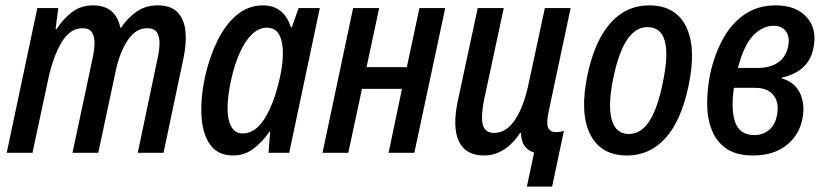

<svg xmlns="http://www.w3.org/2000/svg" viewBox="-20 -569 3066 715"><path d="M5 0 119 -539H197L187 -461H191Q216 -500 249 -524.5Q282 -549 326 -549Q411 -549 428 -466H431Q455 -502 488.5 -525.5Q522 -549 567 -549Q617 -549 641.5 -523Q666 -497 670.5 -453Q675 -409 664 -356L589 0H493L566 -348Q573 -378 574 -404.5Q575 -431 565 -447.5Q555 -464 528 -464Q486 -464 456.5 -420.5Q427 -377 412 -310L346 0H250L325 -353Q331 -380 332 -405.5Q333 -431 323 -447.5Q313 -464 287 -464Q241 -464 209.5 -411.5Q178 -359 160 -276L101 0Z M848 10Q793 10 764 -28.5Q735 -67 730.5 -134Q726 -201 744 -285Q760 -356 789 -416Q818 -476 861 -512.5Q904 -549 959 -549Q1037 -549 1063 -468H1067L1092 -539H1171L1057 0H980L986 -79H984Q956 -39 923 -14.5Q890 10 848 10ZM884 -72Q931 -72 966 -128.5Q1001 -185 1021 -275Q1033 -325 1033.5 -368.5Q1034 -412 1020 -439Q1006 -466 973 -466Q942 -465 916.5 -439.5Q891 -414 872 -370.5Q853 -327 841 -273Q820 -177 831.5 -124.5Q843 -72 884 -72Z M1181 0 1295 -539H1392L1345 -319H1495L1542 -539H1638L1523 0H1427L1477 -238H1328L1277 0Z M1942 126 1969 -1Q1946 -8 1933.5 -25.5Q1921 -43 1920 -74H1917Q1861 10 1782 10Q1714 10 1689 -42.5Q1664 -95 1685 -194L1759 -539H1856L1783 -199Q1770 -135 1778 -104.5Q1786 -74 1820 -74Q1866 -74 1899 -124.5Q1932 -175 1950 -264L2009 -539H2105L2023 -153Q2014 -111 2021 -94Q2028 -77 2051 -77Q2067 -77 2080 -82L2036 126Z M2315 10Q2217 10 2177.5 -69.5Q2138 -149 2168 -291Q2195 -418 2253.5 -483.5Q2312 -549 2397 -549Q2496 -549 2535 -470Q2574 -391 2544 -249Q2517 -120 2458.5 -55Q2400 10 2315 10ZM2322 -70Q2366 -70 2397 -116Q2428 -162 2448 -260Q2492 -468 2391 -468Q2347 -468 2315.5 -421.5Q2284 -375 2264 -279Q2243 -177 2258 -123.5Q2273 -70 2322 -70Z M2784 10Q2723 10 2686 -15Q2649 -40 2631.5 -83Q2614 -126 2613.5 -179.5Q2613 -233 2624 -291Q2640 -365 2672 -423.5Q2704 -482 2753 -515.5Q2802 -549 2869 -549Q2945 -549 2984.5 -504.5Q3024 -460 3009 -389Q2992 -303 2892 -280L2891 -277Q2939 -264 2959 -222.5Q2979 -181 2968 -126Q2956 -65 2908 -27.5Q2860 10 2784 10ZM2860 -473Q2820 -473 2785 -437Q2750 -401 2728 -316H2801Q2848 -316 2877 -336Q2906 -356 2914 -392Q2923 -428 2908 -450.5Q2893 -473 2860 -473ZM2789 -66Q2822 -66 2845 -86Q2868 -106 2874 -143Q2882 -188 2860 -215Q2838 -242 2791 -242H2713Q2701 -158 2718.5 -112Q2736 -66 2789 -66Z"/></svg>

Font: Noto Sans Condensed Medium
Style: Italic
Weight: 500
Width: 3
Italic angle: -12°
Designer: Monotype Design Team
Foundry: Monotype Imaging Inc.
Version: Version 2.013; ttfautohint (v1.8.4.7-5d5b)